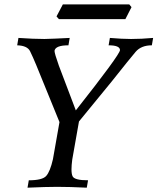

<svg xmlns="http://www.w3.org/2000/svg" viewBox="-20 -869 729 889"><path d="M381.8 0Q302.7 -3.9 244.6 -3.9Q194.3 -3.9 107.4 0L113.3 -34.2Q175.8 -34.2 193.8 -54.2Q211.9 -74.2 225.1 -131.8L255.4 -303.7L147.9 -567.4Q131.8 -606.4 119.1 -632.1Q106.4 -657.7 59.6 -659.2L65.4 -693.4Q136.2 -688.5 185.5 -688.5Q229 -689.5 302.7 -693.4L296.9 -659.2Q236.8 -659.2 232.4 -633.8Q232.4 -621.6 252.4 -565.4L331.1 -357.9Q532.7 -613.3 535.6 -636.7Q535.6 -659.2 482.9 -659.2L488.8 -693.4Q545.9 -688.5 586.9 -688.5Q635.3 -688.5 689 -693.4L683.1 -659.2Q633.8 -659.2 607.9 -628.9Q582 -598.6 498 -492.7L345.7 -306.6L314.5 -129.9Q311 -103.5 311 -85Q311 -63.5 315.9 -53.2Q324.2 -34.2 387.7 -34.2ZM560.5 -780.3H252.9L241.7 -793L271 -848.6H578.6L588.9 -835.9Z"/></svg>

Font: Kelvinch
Style: Italic
Weight: 400
Italic angle: -10°
Designer: Paul James Miller
Foundry: High-Logic / Made with FontCreator
Version: Version 3.40;July 22, 2017;FontCreator 11.0.0.2388 64-bit